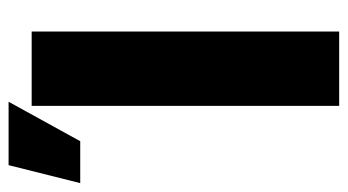

<svg xmlns="http://www.w3.org/2000/svg" viewBox="-204 -618 822 454"><g transform="rotate(-90 207.0 -391.0)"><path d="M183.6 -727.1H359.4V0H183.6ZM100.1 -612.3H1L43.5 -781.7H193.4Z"/></g></svg>

Font: My Font
Style: Regular
Weight: 500
Designer: Rasmus Andersson
Foundry: rsms
Version: Version 0.001